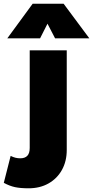

<svg xmlns="http://www.w3.org/2000/svg" viewBox="-98 -792 502 1037"><path d="M56.5 225Q12.5 225 -16.8 218.8Q-46 212.5 -77.5 195.5L-40.5 50Q-27.5 56.5 -15 59.8Q-2.5 63 11.5 63Q37 63 49.8 49.2Q62.5 35.5 62.5 7V-520H262.5V18Q262.5 79 236.5 125.8Q210.5 172.5 164 198.8Q117.5 225 56.5 225ZM-58.5 -585 78.5 -772H245.5L384.5 -585H199.5L158.5 -664L118.5 -585Z"/></svg>

Font: Geologica Thin Roman Black
Style: Regular
Weight: 900
Version: Version 1.010;gftools[0.9.28]